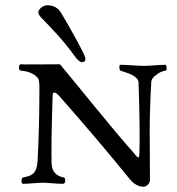

<svg xmlns="http://www.w3.org/2000/svg" viewBox="-20 -692 671 726"><path d="M263 -479Q229 -526 193.5 -564.5Q158 -603 141.5 -619.5Q125 -636 125 -644Q125 -654 135.5 -663Q146 -672 159 -672Q193 -672 210 -645Q232 -609 267.5 -544.5Q303 -480 303 -470Q303 -457 290 -457Q279 -457 263 -479ZM67 3Q61 3 61.5 -8.5Q62 -20 67 -21Q97 -26 107 -37Q120 -51 122 -81Q129 -208 129 -361Q129 -390 123 -397Q103 -421 59 -425Q52 -425 52 -437Q52 -449 59 -449Q64 -448 132.5 -448.5Q201 -449 203 -449Q207 -449 209 -447Q211 -445 214 -440.5Q217 -436 219 -434Q251 -396 338.5 -288.5Q426 -181 489 -110Q490 -109 492.5 -105.5Q495 -102 497 -100Q499 -98 501.5 -97Q504 -96 505.5 -99Q507 -102 507 -110Q510 -199 504 -378Q504 -387 498 -394.5Q492 -402 482.5 -407Q473 -412 465 -415Q457 -418 447 -421Q437 -424 435 -425Q432 -426 431.5 -436.5Q431 -447 435 -447Q453 -447 479.5 -445Q506 -443 523 -443Q539 -443 565 -445Q591 -447 606 -447Q609 -447 610 -436Q611 -425 606 -425Q587 -422 571 -409Q553 -397 552 -382Q549 -331 547.5 -281.5Q546 -232 546 -200.5Q546 -169 546.5 -109.5Q547 -50 547 -13Q547 -2 539.5 6Q532 14 522 14Q496 14 472 -13Q349 -165 204 -329Q195 -339 189 -341Q183 -343 181.5 -340.5Q180 -338 179 -332Q173 -142 175 -73Q177 -50 186 -40Q198 -25 221 -21Q227 -20 226.5 -8.5Q226 3 218 3Q200 3 178 1Q156 -1 142 -1Q128 -1 105 1Q82 3 67 3Z"/></svg>

Font: EB Garamond 12 All SC
Style: AllSC
Weight: 400
Version: Version 0.016 ; ttfautohint (v0.97) -l 8 -r 50 -G 200 -x 0 -